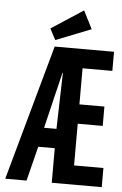

<svg xmlns="http://www.w3.org/2000/svg" viewBox="-56 -840 561 880"><g transform="rotate(5 225.0 -400.0)"><path d="M2 0 175 -623H448V-535H311V-369H426V-280H311V-88H446V0H216V-159H140L100 0ZM159 -248H216L223 -506H221ZM175 -653 148 -704 295 -800 337 -717Z"/></g></svg>

Font: Inconsolata SemiCondensed Bold
Style: Regular
Weight: 700
Width: 4
Monospace: yes
Designer: Raph Levien, Cyreal, Brenton Simpson
Foundry: Raph Levien, Cyreal, Google
Version: Version 3.001; ttfautohint (v1.8.2.53-6de2)